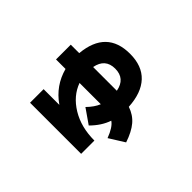

<svg xmlns="http://www.w3.org/2000/svg" viewBox="-135 -916 1270 1270"><g transform="rotate(-45 500.0 -281.0)"><path d="M484 -639H622V-560Q857 -538 857 -319Q857 -206 792 -145Q727 -84 603 -77Q584 -20 541.5 16Q499 52 424 77L357 -30Q432 -58 456 -94Q388 -117 328 -177L399 -279Q442 -237 484 -220V-225V-419Q395 -387 339.5 -296Q284 -205 284 -80H160V-558H287V-412H288Q361 -517 484 -550ZM622 -430V-225V-208Q718 -226 718 -319Q718 -412 622 -430Z"/></g></svg>

Font: M PLUS 1p ExtraBold
Style: Regular
Weight: 800
Version: Version 1.062